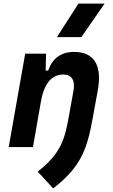

<svg xmlns="http://www.w3.org/2000/svg" viewBox="-20 -815 626 1064"><path d="M28.3 0H162.6L206.5 -250.5V-249.5C225.1 -363.8 274.9 -401.9 330.6 -401.9C376 -401.9 397.9 -371.1 387.2 -312.5L360.4 -163.6C338.4 -43 317.4 35.2 189 136.2L274.9 229C432.1 106.9 463.4 7.8 494.6 -164.6L522 -315.4C546.9 -454.1 501 -527.3 390.6 -527.3C317.4 -527.3 269 -489.7 247.1 -423.8H232.9L235.4 -517.6H119.6ZM295.4 -609.4H430.7L559.6 -794.9H414.6Z"/></svg>

Font: Cascadia Code
Style: Bold Italic
Weight: 700
Italic angle: -10°
Monospace: yes
Designer: Aaron Bell
Foundry: Saja Typeworks
Version: Version 2404.023